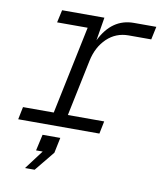

<svg xmlns="http://www.w3.org/2000/svg" viewBox="-83 -600 767 885"><g transform="rotate(10 300.0 -157.0)"><path d="M24 0 36 -59H180L266 -471H123L136 -530H334L316 -421Q369 -530 472 -530H577L564 -469H458Q399 -469 357 -429Q315 -389 301 -323L246 -59H416L404 0ZM94 216 161 127H130L147 51H230L215 123L139 216Z"/></g></svg>

Font: Geist Mono Light
Style: Italic
Weight: 300
Italic angle: -12°
Monospace: yes
Designer: Basement.studio, Andrés Briganti, Mateo Zaragoza
Foundry: Basement.studio, Vercel, Andrés Briganti, Guido Ferreyra, Mateo Zaragoza
Version: Version 1.500; ttfautohint (v1.8.4.7-5d5b)